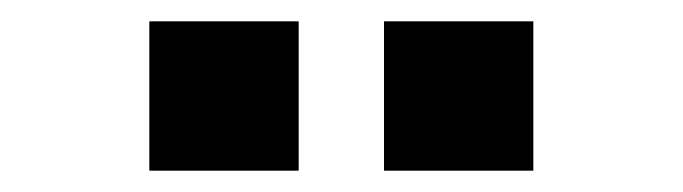

<svg xmlns="http://www.w3.org/2000/svg" viewBox="-20 -780 640 180"><path d="M120 -620V-760H260V-620ZM340 -620V-760H480V-620Z"/></svg>

Font: Kode Mono
Style: Bold
Weight: 700
Monospace: yes
Designer: Isa Ozler
Foundry: Kadena LLC
Version: Version 1.206;gftools[0.9.28]